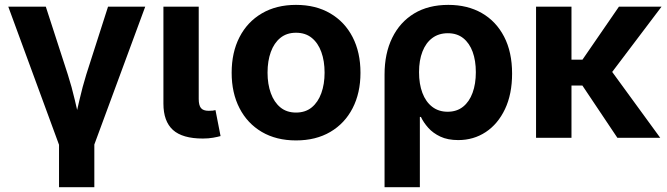

<svg xmlns="http://www.w3.org/2000/svg" viewBox="-20 -570 2759 794"><path d="M226.1 34.2 14.2 -542.5H169.4L260.3 -262.2Q276.9 -210.4 289.3 -157Q301.8 -103.5 314.9 -46.9H283.2Q296.4 -103.5 308.6 -156.7Q320.8 -210 336.9 -262.2L426.8 -542.5H580.6L367.7 34.2ZM224.1 204.1V-3.9H370.1V204.1Z M818.8 2.9Q734.4 2.9 695.1 -32.7Q655.8 -68.4 655.8 -141.6V-542.5H801.8V-160.6Q801.8 -134.8 811 -123.3Q820.3 -111.8 842.8 -111.8Q853.5 -111.8 859.9 -112.5Q866.2 -113.3 871.1 -114.7L892.1 -7.3Q880.4 -3.9 861.3 -0.5Q842.3 2.9 818.8 2.9Z M1204.1 10.7Q1122.6 10.7 1062.7 -24.4Q1002.9 -59.6 970.5 -122.6Q938 -185.5 938 -269Q938 -353.5 970.5 -416.5Q1002.9 -479.5 1062.7 -514.6Q1122.6 -549.8 1204.1 -549.8Q1286.1 -549.8 1345.9 -514.6Q1405.8 -479.5 1438.2 -416.5Q1470.7 -353.5 1470.7 -269Q1470.7 -185.5 1438.2 -122.6Q1405.8 -59.6 1345.9 -24.4Q1286.1 10.7 1204.1 10.7ZM1204.1 -104.5Q1243.2 -104.5 1269.3 -126Q1295.4 -147.5 1308.8 -184.8Q1322.3 -222.2 1322.3 -269.5Q1322.3 -317.9 1308.8 -355Q1295.4 -392.1 1269.3 -413.3Q1243.2 -434.6 1204.1 -434.6Q1165.5 -434.6 1139.4 -413.3Q1113.3 -392.1 1099.9 -355Q1086.4 -317.9 1086.4 -269.5Q1086.4 -222.2 1099.9 -184.8Q1113.3 -147.5 1139.4 -126Q1165.5 -104.5 1204.1 -104.5Z M1570.3 204.1V-262.2Q1570.3 -349.1 1602.1 -413.8Q1633.8 -478.5 1692.6 -514.2Q1751.5 -549.8 1834 -549.8Q1913.1 -549.8 1972.2 -516.1Q2031.2 -482.4 2064.5 -418.7Q2097.7 -355 2097.7 -265.6Q2097.7 -180.7 2068.4 -118.9Q2039.1 -57.1 1988.8 -23.9Q1938.5 9.3 1875 9.3Q1831.5 9.3 1801 -5.1Q1770.5 -19.5 1751 -41.5Q1731.4 -63.5 1720.7 -86.4H1716.3V204.1ZM1831.1 -107.9Q1869.1 -107.9 1895 -128.7Q1920.9 -149.4 1934.3 -186.3Q1947.8 -223.1 1947.8 -271.5Q1947.8 -319.3 1934.6 -355.5Q1921.4 -391.6 1895.8 -412.1Q1870.1 -432.6 1832 -432.6Q1794.4 -432.6 1767.8 -412.8Q1741.2 -393.1 1727.1 -356.9Q1712.9 -320.8 1712.9 -271.5Q1712.9 -222.7 1726.8 -185.8Q1740.7 -148.9 1767.3 -128.4Q1793.9 -107.9 1831.1 -107.9Z M2343.3 -542.5V0H2196.8V-542.5ZM2715.8 -542.5 2469.2 -216.3H2306.6L2305.7 -323.2H2388.7L2539.6 -542.5ZM2533.2 0 2384.8 -221.7 2496.1 -293.9 2710.4 0Z"/></svg>

Font: Inter 16pt
Style: Bold
Weight: 700
Version: Version 4.001;git-66647c0bb